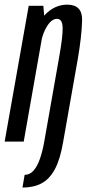

<svg xmlns="http://www.w3.org/2000/svg" viewBox="-52 -624 381 846"><path d="M47 202.5Q96 202.5 131.2 183.8Q166.5 165 190 121.2Q213.5 77.5 226.5 0H143Q135.5 42 124.2 75Q113 108 96.2 127.2Q79.5 146.5 56.5 146.5ZM-31.5 0H52.5L145 -525L139 -598.5H74.5ZM143 0H226.5L290.5 -362.5Q308 -464.5 309.8 -534Q311.5 -603.5 244.5 -603.5Q188 -603.5 144.8 -557.5Q101.5 -511.5 90 -449L128 -433.5Q135.5 -477.5 155.8 -509.2Q176 -541 199 -541Q222.5 -541 224 -503.5Q225.5 -466 208 -368.5Z"/></svg>

Font: Anybody ExtraCondensed
Style: Italic
Weight: 400
Width: 2
Italic angle: -10°
Version: Version 1.113;gftools[0.9.25]